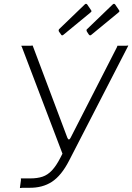

<svg xmlns="http://www.w3.org/2000/svg" viewBox="-20 -981 690 1003"><path d="M84 0 89 -37Q90 -42 89 -45.5Q88 -49 90 -49H138Q175 -49 202 -58Q229 -67 251.5 -91Q274 -115 296 -158L589 -731Q592 -736 592.5 -739.5Q593 -743 595 -742H638Q643 -742 646.5 -743Q650 -744 650 -742L341 -142Q301 -64 251.5 -31.5Q202 1 132 0H97Q91 0 87.5 1Q84 2 84 0ZM314 -158 96 -731Q95 -736 92.5 -738.5Q90 -741 92 -742H139Q144 -742 147.5 -743Q151 -744 151 -742L332 -261Q336 -252 340.5 -252.5Q345 -253 351 -265L363 -258ZM436 -957 455 -929Q458 -925 458 -922.5Q458 -920 452 -915L311 -799Q306 -795 303 -796.5Q300 -798 298 -802L288 -816Q286 -820 286.5 -823.5Q287 -827 288 -828L423 -958Q427 -962 430.5 -961Q434 -960 436 -957ZM582 -957 601 -929Q604 -925 604 -922.5Q604 -920 598 -915L457 -799Q452 -795 449 -796.5Q446 -798 443 -802L434 -816Q432 -820 432 -823.5Q432 -827 434 -828L569 -958Q573 -962 576.5 -961Q580 -960 582 -957Z"/></svg>

Font: Libre Franklin ExtraLight
Style: Italic
Weight: 250
Italic angle: -8°
Designer: Pablo Impallari, Rodrigo Fuenzalida, Nhung Nguyen
Foundry: Impallari Type
Version: Version 3.000